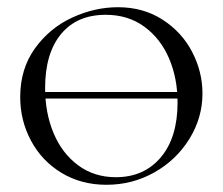

<svg xmlns="http://www.w3.org/2000/svg" viewBox="-20 -500 617 532"><path d="M77 -245H500V-227H77ZM36 -231Q36 -309 76.5 -365.5Q117 -422 179.5 -451Q242 -480 307 -480Q377 -480 430.5 -445.5Q484 -411 512.5 -356Q541 -301 541 -241Q541 -174 505 -115.5Q469 -57 408 -22.5Q347 12 275 12Q205 12 150.5 -21Q96 -54 66 -110Q36 -166 36 -231ZM472 -216Q472 -283 448.5 -338Q425 -393 380 -426Q335 -459 273 -459Q193 -459 149 -405.5Q105 -352 105 -256Q105 -187 128.5 -131Q152 -75 196.5 -42Q241 -9 301 -9Q379 -9 425.5 -64Q472 -119 472 -216Z"/></svg>

Font: Cormorant Unicase
Style: Regular
Weight: 400
Designer: Christian Thalmann (Catharsis Fonts)
Foundry: Catharsis Fonts
Version: Version 4.000